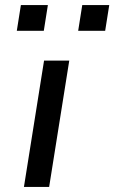

<svg xmlns="http://www.w3.org/2000/svg" viewBox="-20 -734 449 754"><path d="M74 0 153 -496H252L173 0ZM287 -613 303 -714H409L393 -613ZM46 -613 62 -714H168L152 -613Z"/></svg>

Font: Nunito Sans 7pt Expanded
Style: Italic
Weight: 400
Width: 7
Italic angle: -9°
Designer: Vernon Adams
Foundry: Vernon Adams
Version: Version 3.101;gftools[0.9.27]